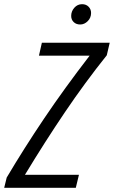

<svg xmlns="http://www.w3.org/2000/svg" viewBox="-34 -897 544 917"><path d="M-14 0 -2 -49Q81 -189 177 -331.5Q273 -474 394 -631H152L166 -693H490L476 -633Q372 -503 276 -361Q180 -219 85 -62H343L328 0ZM349 -780Q330 -780 318 -791.5Q306 -803 306 -821Q306 -843 321 -860Q336 -877 358 -877Q377 -877 389 -865Q401 -853 401 -835Q401 -812 385 -796Q369 -780 349 -780Z"/></svg>

Font: Ubuntu Sans Condensed
Style: Italic
Weight: 400
Width: 3
Italic angle: -13.5°
Designer: Dalton Maag Ltd
Foundry: Dalton Maag Ltd
Version: Version 1.006; ttfautohint (v1.8.4.7-5d5b)